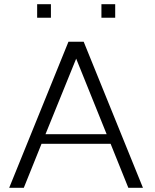

<svg xmlns="http://www.w3.org/2000/svg" viewBox="-20 -900 745 920"><path d="M24 0 308 -700H381L665 0H595L510 -211H179L94 0ZM198 -257H491L345 -619ZM158 -815V-880H224V-815ZM466 -815V-880H532V-815Z"/></svg>

Font: Panamera
Style: Regular
Weight: 400
Designer: Bastien Sozeau
Foundry: NBR — Bastien Sozeau
Version: Version 3.002; ttfautohint (v1.8.4.7-5d5b);gftools[0.9.33]